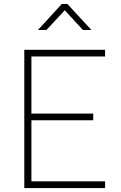

<svg xmlns="http://www.w3.org/2000/svg" viewBox="-20 -952 612 972"><path d="M103 0V-700H512V-666H139V-377H452V-343H139V-34H512V0ZM172 -800 293 -932H321L443 -800H400L308 -900L215 -800Z"/></svg>

Font: TypoPRO Titillium Text
Style: 1 wt
Weight: 100
Designer: Accademia di Belle Arti di Urbino and others
Foundry: Accademia di Belle Arti di Urbino and others.
Version: Version 25.000